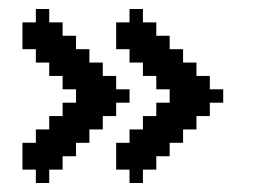

<svg xmlns="http://www.w3.org/2000/svg" viewBox="-20 -461 569 422"><path d="M58.8 -382.4H88.2V-352.9H58.8ZM88.2 -382.4H117.6V-352.9H88.2ZM88.2 -352.9H117.6V-323.5H88.2ZM58.8 -352.9H88.2V-323.5H58.8ZM88.2 -411.8H117.6V-382.4H88.2ZM117.6 -382.4H147.1V-352.9H117.6ZM117.6 -352.9H147.1V-323.5H117.6ZM117.6 -323.5H147.1V-294.1H117.6ZM88.2 -323.5H117.6V-294.1H88.2ZM147.1 -352.9H176.5V-323.5H147.1ZM147.1 -323.5H176.5V-294.1H147.1ZM117.6 -294.1H147.1V-264.7H117.6ZM58.8 -117.6V-147.1H88.2V-117.6ZM58.8 -147.1V-176.5H88.2V-147.1ZM88.2 -147.1V-176.5H117.6V-147.1ZM88.2 -117.6V-147.1H117.6V-117.6ZM88.2 -88.2V-117.6H117.6V-88.2ZM88.2 -176.5V-205.9H117.6V-176.5ZM117.6 -176.5V-205.9H147.1V-176.5ZM117.6 -147.1V-176.5H147.1V-147.1ZM117.6 -117.6V-147.1H147.1V-117.6ZM117.6 -205.9V-235.3H147.1V-205.9ZM147.1 -176.5V-205.9H176.5V-176.5ZM147.1 -147.1V-176.5H176.5V-147.1ZM205.9 -323.5V-294.1H176.5V-323.5ZM205.9 -235.3H176.5V-264.7H205.9ZM205.9 -205.9H176.5V-235.3H205.9ZM205.9 -176.5H176.5V-205.9H205.9ZM205.9 -264.7H176.5V-294.1H205.9ZM176.5 -264.7H147.1V-294.1H176.5ZM176.5 -235.3H147.1V-264.7H176.5ZM176.5 -205.9H147.1V-235.3H176.5ZM205.9 -205.9V-235.3H235.3V-205.9ZM205.9 -264.7V-294.1H235.3V-264.7ZM58.8 -441.2H88.2V-411.8H58.8ZM29.4 -411.8H58.8V-382.4H29.4ZM29.4 -117.6H58.8V-88.2H29.4ZM58.8 -88.2H88.2V-58.8H58.8ZM58.8 -411.8H88.2V-382.4H58.8ZM58.8 -117.6H88.2V-88.2H58.8ZM29.4 -382.4H58.8V-352.9H29.4ZM29.4 -147.1H58.8V-117.6H29.4ZM235.3 -264.7H264.7V-235.3H235.3ZM205.9 -264.7H235.3V-235.3H205.9ZM264.7 -382.4H294.1V-352.9H264.7ZM294.1 -382.4H323.5V-352.9H294.1ZM294.1 -352.9H323.5V-323.5H294.1ZM264.7 -352.9H294.1V-323.5H264.7ZM294.1 -411.8H323.5V-382.4H294.1ZM323.5 -382.4H352.9V-352.9H323.5ZM323.5 -352.9H352.9V-323.5H323.5ZM323.5 -323.5H352.9V-294.1H323.5ZM294.1 -323.5H323.5V-294.1H294.1ZM352.9 -352.9H382.4V-323.5H352.9ZM352.9 -323.5H382.4V-294.1H352.9ZM323.5 -294.1H352.9V-264.7H323.5ZM264.7 -117.6V-147.1H294.1V-117.6ZM264.7 -147.1V-176.5H294.1V-147.1ZM294.1 -147.1V-176.5H323.5V-147.1ZM294.1 -117.6V-147.1H323.5V-117.6ZM294.1 -88.2V-117.6H323.5V-88.2ZM294.1 -176.5V-205.9H323.5V-176.5ZM323.5 -176.5V-205.9H352.9V-176.5ZM323.5 -147.1V-176.5H352.9V-147.1ZM323.5 -117.6V-147.1H352.9V-117.6ZM323.5 -205.9V-235.3H352.9V-205.9ZM352.9 -176.5V-205.9H382.4V-176.5ZM352.9 -147.1V-176.5H382.4V-147.1ZM411.8 -323.5V-294.1H382.4V-323.5ZM411.8 -235.3H382.4V-264.7H411.8ZM411.8 -205.9H382.4V-235.3H411.8ZM411.8 -176.5H382.4V-205.9H411.8ZM411.8 -264.7H382.4V-294.1H411.8ZM382.4 -264.7H352.9V-294.1H382.4ZM382.4 -235.3H352.9V-264.7H382.4ZM382.4 -205.9H352.9V-235.3H382.4ZM411.8 -205.9V-235.3H441.2V-205.9ZM411.8 -264.7V-294.1H441.2V-264.7ZM264.7 -441.2H294.1V-411.8H264.7ZM235.3 -411.8H264.7V-382.4H235.3ZM235.3 -117.6H264.7V-88.2H235.3ZM264.7 -88.2H294.1V-58.8H264.7ZM264.7 -411.8H294.1V-382.4H264.7ZM264.7 -117.6H294.1V-88.2H264.7ZM235.3 -382.4H264.7V-352.9H235.3ZM235.3 -147.1H264.7V-117.6H235.3ZM441.2 -264.7H470.6V-235.3H441.2ZM411.8 -264.7H441.2V-235.3H411.8Z"/></svg>

Font: Jersey 20
Style: Regular
Weight: 400
Designer: Sarah Cadigan-Fried
Version: Version 1.000; ttfautohint (v1.8.4.7-5d5b)